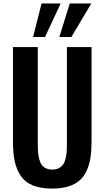

<svg xmlns="http://www.w3.org/2000/svg" viewBox="-20 -1083 606 1114"><path d="M324.2 -868.2 384.8 -1063H509.8L394 -868.2ZM171.9 -868.2 221.2 -1063H332L241.2 -868.2ZM283.2 11.2Q216.3 11.2 170.9 -7.1Q125.5 -25.4 100.6 -62.5Q75.7 -99.6 65.4 -147.2Q55.2 -194.8 55.2 -262.2V-810.1H199.2V-245.1Q199.2 -218.8 200.7 -200Q202.1 -181.2 207.3 -160.9Q212.4 -140.6 221.2 -127.9Q230 -115.2 245.6 -107.2Q261.2 -99.1 283.2 -99.1Q305.2 -99.1 321 -107.2Q336.9 -115.2 345.9 -127.9Q355 -140.6 360.1 -160.9Q365.2 -181.2 366.7 -200Q368.2 -218.8 368.2 -245.1V-810.1H511.2V-262.2Q511.2 -209 504.9 -168.2Q498.5 -127.4 482.9 -92.8Q467.3 -58.1 441.7 -35.9Q416 -13.7 376.5 -1.2Q336.9 11.2 283.2 11.2Z"/></svg>

Font: Oswald Medium
Style: Regular
Weight: 500
Designer: Vernon Adams
Foundry: Vernon Adams
Version: Version 4.103